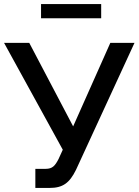

<svg xmlns="http://www.w3.org/2000/svg" viewBox="-22 -921 682 945"><path d="M180 -831H476V-901H180ZM152 4H222C287 4 320 -20 352 -85L640 -710H521L338 -299L122 -710H-2L287 -184L266 -138C249 -105 236 -90 203 -90H152Z"/></svg>

Font: FIGSv2-sans-serif SemiBold
Style: Regular
Weight: 600
Designer: Matt McInerney, Pablo Impallari, Rodrigo Fuenzalida,Mirko Velimirovic
Foundry: Matt McInerney, Pablo Impallari, Rodrigo Fuenzalida
Version: Version 4.021;hotconv 1.0.109;makeotfexe 2.5.65596